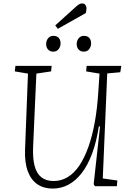

<svg xmlns="http://www.w3.org/2000/svg" viewBox="-20 -1085 754 1119"><path d="M579 -45 664 -33 661 0H533L526 -12L563 -348H556Q542 -257 516.5 -189Q491 -121 456 -76Q421 -31 378.5 -8.5Q336 14 287 14Q235 14 198 -11Q161 -36 142 -87Q123 -138 126 -214L143 -656L66 -669L70 -701H281L278 -669L192 -656L173 -230Q170 -161 182 -117Q194 -73 221.5 -51.5Q249 -30 293 -30Q337 -30 375 -53Q413 -76 443 -121Q473 -166 495.5 -229.5Q518 -293 532.5 -373.5Q547 -454 553 -550L560 -656L482 -669L485 -701H687L681 -664L605 -657ZM249 -828Q249 -848 260.5 -862Q272 -876 291 -876Q312 -876 322.5 -864Q333 -852 333 -832Q333 -814 322 -799Q311 -784 290 -784Q272 -784 260.5 -796Q249 -808 249 -828ZM427 -828Q427 -848 438.5 -862Q450 -876 469 -876Q490 -876 500.5 -864Q511 -852 511 -832Q511 -814 500 -799Q489 -784 468 -784Q450 -784 438.5 -796Q427 -808 427 -828ZM425 -1048Q434 -1056 442 -1060.5Q450 -1065 458 -1065Q472 -1065 478 -1056Q484 -1047 484 -1037Q484 -1032 483 -1024.5Q482 -1017 480 -1009L317 -917L302 -937Z"/></svg>

Font: Literata ExtraLight
Style: Italic
Weight: 250
Italic angle: -2°
Designer: Latin by Veronika Burian and Jose Scaglione. Greek by Irene Vlachou. Cyrillic by Vera Evstafieva
Foundry: TypeTogether
Version: Version 3.002